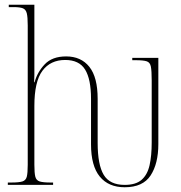

<svg xmlns="http://www.w3.org/2000/svg" viewBox="-20 -780 765 810"><path d="M506 10Q438 10 401 -35Q364 -80 364 -171V-363Q364 -446 339 -486.5Q314 -527 255 -527Q193 -527 159 -481.5Q125 -436 125 -333V-85Q125 -50 129 -34.5Q133 -19 147.5 -14.5Q162 -10 193 -10H204V0H13V-10H28Q60 -10 74.5 -14.5Q89 -19 93 -34.5Q97 -50 97 -85V-673Q97 -708 93 -724Q89 -740 76.5 -745Q64 -750 38 -750H17V-760H125V-491Q125 -481 125 -464.5Q125 -448 124 -433H126Q137 -475 168.5 -508.5Q200 -542 259 -542Q322 -542 357 -498Q392 -454 392 -363V-177Q392 -85 417.5 -42.5Q443 0 506 0Q553 0 577.5 -21.5Q602 -43 611 -83Q620 -123 620 -179V-441Q620 -481 616.5 -499Q613 -517 598.5 -521.5Q584 -526 553 -526H538V-536H648V-172Q648 -90 615.5 -40Q583 10 506 10Z"/></svg>

Font: Noto Serif Display Condensed Thin
Style: Regular
Weight: 100
Width: 3
Designer: Monotype Design Team
Foundry: Monotype Imaging Inc.
Version: Version 2.009